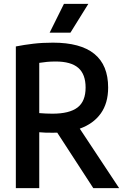

<svg xmlns="http://www.w3.org/2000/svg" viewBox="-20 -968 642 988"><path d="M61.5 0V-729Q104.5 -737.5 151.2 -743Q198 -748.5 252.5 -748.5Q536.5 -748.5 536.5 -517.5Q536.5 -437 498.5 -384Q460.5 -331 390.5 -306L593 0H460L274.5 -285.5Q263.5 -285 251.5 -285Q229 -285 213.2 -285.5Q197.5 -286 182 -287.5V0ZM250 -383Q337 -383 378.8 -414.8Q420.5 -446.5 420.5 -517.5Q420.5 -586 382.8 -618.8Q345 -651.5 266.5 -651.5Q241 -651.5 221.2 -649.5Q201.5 -647.5 182 -644.5V-386Q201 -384.5 216 -383.8Q231 -383 250 -383ZM235.5 -800 309 -948H434.5L342.5 -800Z"/></svg>

Font: Encode Sans Condensed Condensed SemiBold
Style: Regular
Weight: 600
Width: 3
Designer: Multiple Designers
Foundry: Impallari Type
Version: Version 3.000; ttfautohint (v1.8.3) -l 8 -r 50 -G 200 -x 14 